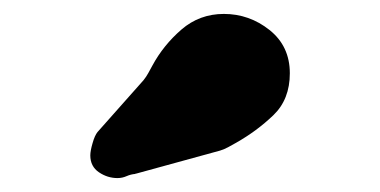

<svg xmlns="http://www.w3.org/2000/svg" viewBox="-20 -760 540 273"><path d="M108.4 -539.1Q108.4 -545.4 111.6 -556.4Q114.7 -567.4 118.7 -572.3L184.1 -646Q188 -650.9 190.9 -656.2Q193.8 -661.6 196.8 -667Q212.4 -695.8 238 -718Q263.7 -740.2 298.3 -740.2Q334.5 -740.2 363.3 -717.3Q392.1 -694.3 392.1 -655.8Q392.1 -618.7 368.7 -596.2Q345.2 -573.7 315.9 -557.1Q310.5 -554.2 304.9 -551Q299.3 -547.9 293 -545.9L173.8 -513.2H172.9L172.4 -512.7Q166 -512.2 159.9 -509.5Q153.8 -506.8 147 -506.8Q132.8 -506.8 120.6 -515.1Q108.4 -523.4 108.4 -539.1Z"/></svg>

Font: Caprasimo
Style: Regular
Weight: 400
Designer: The DocRepair Project, Phaedra Charles, Flavia Zimbardi
Foundry: Google
Version: Version 1.001